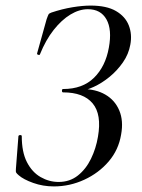

<svg xmlns="http://www.w3.org/2000/svg" viewBox="-20 -656 508 688"><path d="M190 -4Q230 -4 259 -27Q288 -50 306 -87Q324 -124 331 -166Q345 -246 312 -285.5Q279 -325 206 -325Q202 -325 202 -331Q202 -337 206 -337Q276 -337 317 -377.5Q358 -418 370 -485Q382 -550 361.5 -586.5Q341 -623 295 -623Q264 -623 232.5 -604Q201 -585 172.5 -549Q144 -513 123 -461Q122 -458 117 -459.5Q112 -461 113 -465L147 -587Q152 -601 154 -604.5Q156 -608 164 -611Q203 -624 239.5 -630Q276 -636 305 -636Q362 -636 395.5 -616.5Q429 -597 441.5 -565Q454 -533 447 -496Q441 -462 420.5 -432.5Q400 -403 372.5 -380.5Q345 -358 315.5 -344.5Q286 -331 261 -329L275 -337Q323 -337 357.5 -317Q392 -297 407.5 -260Q423 -223 414 -174Q405 -119 369.5 -77.5Q334 -36 282 -12Q230 12 173 12Q134 12 99 -0.5Q64 -13 47 -28Q40 -34 38 -37.5Q36 -41 37 -51L46 -168Q47 -172 52.5 -172Q58 -172 58 -168Q58 -111 76.5 -75Q95 -39 125.5 -21.5Q156 -4 190 -4Z"/></svg>

Font: Cormorant Medium
Style: Italic
Weight: 500
Italic angle: -10°
Designer: Christian Thalmann (Catharsis Fonts)
Foundry: Catharsis Fonts
Version: Version 4.000